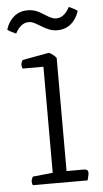

<svg xmlns="http://www.w3.org/2000/svg" viewBox="-63 -709 397 743"><g transform="rotate(-5 136.0 -338.0)"><path d="M247 0H34Q31 -8 31 -14Q31 -22 37 -33L115 -41V-453H34Q31 -460 31 -467Q31 -476 37 -486L141 -505Q158 -496 169 -483V-43H237Q253 -43 253 -29Q253 -23 249 -8ZM266 -657Q256 -625 234 -607Q212 -589 181 -589Q165 -589 150.5 -594.5Q136 -600 115 -613Q99 -623 90.5 -626.5Q82 -630 73 -630Q42 -630 21 -590Q-2 -600 -12 -608Q-2 -640 20 -658Q42 -676 73 -676Q89 -676 103.5 -671Q118 -666 139 -652Q155 -642 163.5 -638.5Q172 -635 181 -635Q212 -635 233 -675Q256 -665 266 -657Z"/></g></svg>

Font: Scope One
Style: Regular
Weight: 400
Designer: Dalton Maag Ltd
Foundry: Dalton Maag Ltd
Version: Version 1.002; ttfautohint (v1.4.1) -l 11 -r 50 -G 50 -x 14 